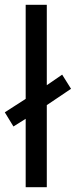

<svg xmlns="http://www.w3.org/2000/svg" viewBox="-29 -780 316 800"><path d="M78 0V-285L27 -253L-9 -312L78 -368V-760H166V-425L230 -469L267 -410L166 -342V0Z"/></svg>

Font: Noto Sans Coptic
Style: Regular
Weight: 400
Designer: Monotype Design Team, Denis Moyogo Jacquerye
Foundry: Monotype Imaging Inc.
Version: Version 2.002; ttfautohint (v1.8.4.7-5d5b)